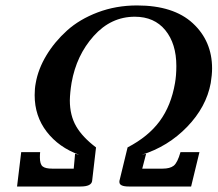

<svg xmlns="http://www.w3.org/2000/svg" viewBox="-20 -678 791 698"><path d="M511.2 -119.1 497.1 -64.9H570.8Q597.7 -64.9 611.3 -75.4Q625 -85.9 636.2 -125H705.1L674.8 0H448.2Q414.1 0 414.1 -16.1V-20L443.8 -142.1Q519 -181.2 560.5 -237.5Q602.1 -293.9 616.2 -376Q621.1 -403.8 621.1 -438Q621.1 -519 581.1 -568.1Q541 -617.2 470.2 -617.2Q383.3 -617.2 320.6 -547.1Q257.8 -477.1 240.2 -377Q234.4 -341.8 233.9 -313Q233.9 -258.8 256.8 -219Q279.8 -179.2 329.1 -142.1L314.9 -20Q312 0 272.9 0H42L57.1 -125H126Q125 -118.2 125 -106Q125 -81.1 135 -73Q145 -64.9 169.9 -64.9H248Q249 -73.7 250.5 -91.8Q252 -109.9 252.9 -119.1L268.1 -115.2Q193.8 -142.1 149.9 -199Q106 -255.9 106 -332Q106 -356 109.9 -376Q118.7 -426.8 148.4 -476.3Q178.2 -525.9 223.6 -566.9Q269 -607.9 335.4 -633.1Q401.9 -658.2 478 -658.2Q610.8 -658.2 680.9 -593.5Q751 -528.8 751 -429.2Q751 -406.2 746.1 -376Q730 -289.1 660.4 -217Q590.8 -145 495.1 -115.2Z"/></svg>

Font: Linux Libertine O
Style: Semibold Italic
Weight: 600
Italic angle: -11.5°
Designer: Philipp H. Poll
Foundry: Philipp H. Poll
Version: Version 5.1.2